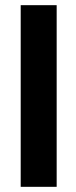

<svg xmlns="http://www.w3.org/2000/svg" viewBox="-20 -722 295 742"><path d="M60 -702H199V0H60Z"/></svg>

Font: Montserrat GRBold
Style: Regular
Weight: 700
Designer: Julieta Ulanovsky
Foundry: Julieta Ulanovsky
Version: Version 1.00 May 29, 2023, initial release